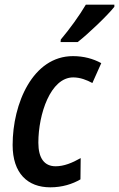

<svg xmlns="http://www.w3.org/2000/svg" viewBox="-20 -791 509 821"><path d="M239 -611H312C355 -644 441 -726 469 -762V-771H347C320 -725 278 -667 240 -622ZM195 10C246 10 290 -4 324 -24L325 -115C288 -94 253 -80 218 -80C170 -80 144 -114 144 -181C144 -303 196 -460 293 -460C323 -460 351 -449 375 -436L413 -521C378 -540 338 -551 292 -551C120 -551 34 -348 34 -171C34 -50 98 10 195 10Z"/></svg>

Font: Noto Sans Display SemiCondensed Medium
Style: Italic
Weight: 500
Width: 4
Italic angle: -12°
Designer: Monotype Design Team
Foundry: Monotype Imaging Inc.
Version: Version 1.900